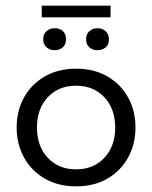

<svg xmlns="http://www.w3.org/2000/svg" viewBox="-20 -650 539 680"><path d="M249.4 10Q186 10 138.6 -17.4Q91.1 -44.8 65.1 -92.3Q39 -139.7 39 -198.4Q39 -257.8 65.1 -304.8Q91.1 -351.8 138.6 -379.3Q186 -406.7 249.4 -406.7Q313.3 -406.7 360.5 -379.3Q407.8 -351.8 433.8 -304.8Q459.8 -257.8 459.8 -198.4Q459.8 -139.7 433.8 -92.3Q407.8 -44.8 360.5 -17.4Q313.3 10 249.4 10ZM249.4 -50.3Q311.8 -50.3 349.9 -91.4Q388 -132.6 388 -198.4Q388 -264.3 349.9 -305.3Q311.8 -346.4 249.4 -346.4Q186.9 -346.4 148.9 -305.3Q110.9 -264.3 110.9 -198.4Q110.9 -132.6 148.9 -91.4Q186.9 -50.3 249.4 -50.3ZM173.6 -472.2Q156.8 -472.2 145 -482.4Q133.1 -492.7 133.1 -511.3Q133.1 -529.9 145 -540Q156.8 -550 173.6 -550Q191.2 -550 202.5 -540Q213.8 -529.9 213.8 -511.3Q213.8 -492.7 202.5 -482.4Q191.2 -472.2 173.6 -472.2ZM325.4 -472.2Q308.7 -472.2 296.9 -481.9Q285 -491.6 285 -510.4Q285 -529.8 296.9 -539.9Q308.7 -550 325.4 -550Q342.1 -550 353.9 -539.9Q365.8 -529.8 365.8 -510.4Q365.8 -491.7 353.9 -481.9Q342.1 -472.2 325.4 -472.2ZM127.9 -588.6V-630H371.6V-588.6Z"/></svg>

Font: Rokkitt SemiBold
Style: Regular
Weight: 600
Designer: Vernon Adams
Foundry: Vernon Adams
Version: Version 3.103